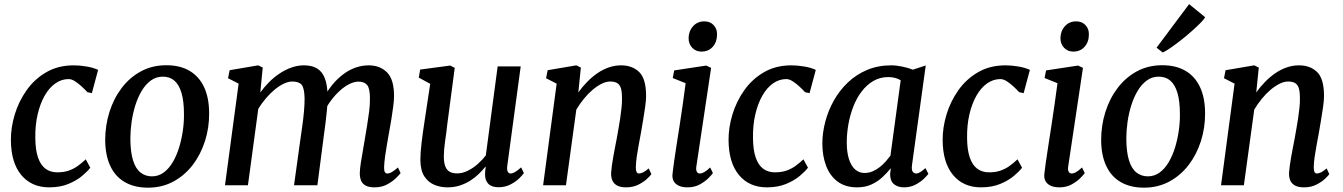

<svg xmlns="http://www.w3.org/2000/svg" viewBox="-20 -876 6352 908"><path d="M213 10Q129 10 80.5 -48.5Q32 -107 31.5 -213.5Q31 -272.5 49.8 -334.5Q68.5 -396.5 105.8 -449.2Q143 -502 199 -534.5Q255 -567 329 -567Q357 -567 389.5 -561.5Q422 -556 444 -545.5L414.5 -435.5L393.5 -440Q381 -453.5 365.5 -467.8Q350 -482 334.2 -492Q318.5 -502 304.5 -502Q271 -502 242 -481.8Q213 -461.5 191.5 -424Q170 -386.5 158 -335.2Q146 -284 147 -222Q147.5 -167 159.8 -131.2Q172 -95.5 195 -78.2Q218 -61 251 -61Q281.5 -61 304.8 -69Q328 -77 347.5 -91Q367 -105 385.5 -122.5L407 -83Q394.5 -66 368.2 -44Q342 -22 303.2 -6Q264.5 10 213 10Z M766.5 -567.5Q831.5 -567.5 876.5 -541Q921.5 -514.5 945.2 -463.8Q969 -413 969 -340Q969.5 -271.5 949.2 -208.2Q929 -145 891 -95.5Q853 -46 799.5 -17.2Q746 11.5 680 11.5Q616 11.5 570.8 -14.5Q525.5 -40.5 501.8 -90.8Q478 -141 477.5 -213Q477.5 -282.5 497.5 -346.2Q517.5 -410 555.5 -460Q593.5 -510 646.8 -538.8Q700 -567.5 766.5 -567.5ZM750 -513.5Q718 -513.5 693.2 -495.2Q668.5 -477 650.2 -446.5Q632 -416 620 -377.8Q608 -339.5 602.2 -298.5Q596.5 -257.5 596.5 -219.5Q597 -157.5 609 -118.2Q621 -79 644 -60.5Q667 -42 698.5 -42Q729.5 -42 754 -60Q778.5 -78 796.8 -108.8Q815 -139.5 826.8 -177.8Q838.5 -216 844.5 -256.8Q850.5 -297.5 850 -336Q850 -398 838.2 -437Q826.5 -476 804.5 -494.8Q782.5 -513.5 750 -513.5Z M1222.5 -556.5 1211 -438.5Q1229.5 -464.5 1253 -488Q1276.5 -511.5 1303.5 -529.2Q1330.5 -547 1359.2 -557Q1388 -567 1417.5 -567Q1454 -567 1478.2 -553Q1502.5 -539 1515.2 -508.2Q1528 -477.5 1529 -427.5Q1529 -422 1529 -415.8Q1529 -409.5 1528.5 -403.2Q1528 -397 1527.5 -390L1510.5 -412.5Q1528 -446 1551 -474.2Q1574 -502.5 1601.5 -523.5Q1629 -544.5 1660 -555.8Q1691 -567 1724 -567Q1776.5 -567 1810 -534Q1843.5 -501 1843.5 -421.5Q1843.5 -402 1839.5 -371.5Q1835.5 -341 1830.2 -308Q1825 -275 1819.5 -247Q1815 -221.5 1810 -193Q1805 -164.5 1801.2 -136.8Q1797.5 -109 1796.5 -87Q1796 -70 1799.8 -62.8Q1803.5 -55.5 1811 -55.5Q1821.5 -55.5 1832.8 -62Q1844 -68.5 1862 -84L1874.5 -57.5Q1869.5 -50.5 1853.2 -34.2Q1837 -18 1811.2 -4Q1785.5 10 1751.5 10Q1724 10 1708.5 1.2Q1693 -7.5 1687.2 -22.8Q1681.5 -38 1681.5 -57Q1682 -77 1686.2 -104.8Q1690.5 -132.5 1696 -163Q1701.5 -193.5 1706 -222Q1710.5 -249 1716 -282.2Q1721.5 -315.5 1725.8 -349Q1730 -382.5 1729.5 -412Q1729.5 -458 1716.2 -474Q1703 -490 1675.5 -490Q1655 -490 1632 -478.5Q1609 -467 1586.2 -446.2Q1563.5 -425.5 1543.5 -398.2Q1523.5 -371 1509.5 -338.5L1529 -403Q1528.5 -379.5 1525.8 -352.2Q1523 -325 1519.8 -297.8Q1516.5 -270.5 1513 -246.5L1481 0H1370.5L1401 -220Q1405 -248 1409.8 -281.5Q1414.5 -315 1417.5 -348.5Q1420.5 -382 1420.5 -410.5Q1419.5 -459 1406.8 -474.8Q1394 -490.5 1362 -490.5Q1344 -490.5 1322.5 -480.5Q1301 -470.5 1279.2 -452.5Q1257.5 -434.5 1237.5 -411Q1217.5 -387.5 1201.5 -361.5L1152.5 0H1044L1108.5 -480.5L1058.5 -506L1066 -544L1201 -567Z M2096.5 10Q2063 10 2034 -2Q2005 -14 1986.8 -42Q1968.5 -70 1968 -119.5Q1968 -136.5 1969.5 -157.5Q1971 -178.5 1973.8 -201.8Q1976.5 -225 1979.8 -248.5Q1983 -272 1986.5 -294L2014.5 -479.5L1960.5 -509L1967 -547L2109 -566L2130.5 -555L2095.5 -290Q2093.5 -268.5 2090.5 -247.8Q2087.5 -227 2084.8 -207.5Q2082 -188 2080.5 -170Q2079 -152 2079 -136.5Q2079 -105 2086.5 -87.5Q2094 -70 2108 -63Q2122 -56 2142 -56Q2167 -56 2192.2 -68.5Q2217.5 -81 2239.5 -100.5Q2261.5 -120 2277.5 -141L2333.5 -562H2442.5L2379 -92Q2376.5 -73 2381.2 -64.2Q2386 -55.5 2394.5 -55.5Q2404 -55.5 2415.2 -62Q2426.5 -68.5 2444.5 -84.5L2457.5 -57.5Q2453 -50 2436.8 -33.8Q2420.5 -17.5 2395 -4Q2369.5 9.5 2337.5 9.5Q2305 9.5 2289.2 -7Q2273.5 -23.5 2274 -51Q2274 -53 2274 -57Q2274 -61 2274.5 -66Q2275 -71 2275.8 -76.5Q2276.5 -82 2277 -86.5L2275.5 -87.5Q2261 -69.5 2243 -52.2Q2225 -35 2202.8 -21Q2180.5 -7 2154 1.5Q2127.5 10 2096.5 10Z M2715 -439Q2734 -465.5 2756.8 -488.8Q2779.5 -512 2805.2 -529.8Q2831 -547.5 2859.2 -557.2Q2887.5 -567 2917 -567Q2970.5 -567 3003 -535.2Q3035.5 -503.5 3035.5 -422Q3035.5 -402 3031.2 -371Q3027 -340 3021.2 -307Q3015.5 -274 3011 -247Q3006.5 -221.5 3001 -193Q2995.5 -164.5 2991.5 -136.8Q2987.5 -109 2987 -87Q2986.5 -70 2990.5 -62.8Q2994.5 -55.5 3001.5 -55.5Q3010.5 -55.5 3021.5 -61Q3032.5 -66.5 3048 -79.5L3060.5 -52.5Q3056.5 -46 3040.5 -30.8Q3024.5 -15.5 2999.2 -2.8Q2974 10 2941 10Q2914 10 2898.2 1.2Q2882.5 -7.5 2876 -22.5Q2869.5 -37.5 2870 -58Q2871 -72.5 2873.5 -91.8Q2876 -111 2880 -133Q2884 -155 2888.2 -177.2Q2892.5 -199.5 2896.5 -220Q2900 -241 2904.5 -265.2Q2909 -289.5 2912.8 -315Q2916.5 -340.5 2919.2 -365.2Q2922 -390 2921.5 -412Q2921.5 -443 2916 -459.8Q2910.5 -476.5 2898.2 -483.5Q2886 -490.5 2865.5 -490.5Q2846.5 -490.5 2825 -479.8Q2803.5 -469 2782 -450.8Q2760.5 -432.5 2740.8 -408.2Q2721 -384 2705.5 -357.5L2656.5 0H2548.5L2612.5 -480.5L2562.5 -506L2570 -544L2705.5 -567L2727 -556.5Z M3231.5 10Q3208 10 3191.2 2.8Q3174.5 -4.5 3166.2 -18.8Q3158 -33 3160.5 -54.5Q3162.5 -75 3167.5 -109.2Q3172.5 -143.5 3179.2 -187.5Q3186 -231.5 3193.8 -281Q3201.5 -330.5 3208.8 -382Q3216 -433.5 3222.5 -482.5L3161.5 -507L3168.5 -543L3320 -566L3343 -555L3273.5 -91Q3270.5 -73 3275.2 -64.2Q3280 -55.5 3289 -55.5Q3299 -55.5 3310.2 -61.8Q3321.5 -68 3338.5 -84L3351.5 -57.5Q3346.5 -50 3330.8 -34Q3315 -18 3290 -4Q3265 10 3231.5 10ZM3297 -632Q3271 -632 3253.5 -650.2Q3236 -668.5 3236.5 -697Q3237.5 -730.5 3258.2 -752.8Q3279 -775 3311 -775Q3338.5 -775 3355 -757.2Q3371.5 -739.5 3371 -713Q3371 -677.5 3350.8 -654.8Q3330.5 -632 3297 -632Z M3607 10Q3523 10 3474.5 -48.5Q3426 -107 3425.5 -213.5Q3425 -272.5 3443.8 -334.5Q3462.5 -396.5 3499.8 -449.2Q3537 -502 3593 -534.5Q3649 -567 3723 -567Q3751 -567 3783.5 -561.5Q3816 -556 3838 -545.5L3808.5 -435.5L3787.5 -440Q3775 -453.5 3759.5 -467.8Q3744 -482 3728.2 -492Q3712.5 -502 3698.5 -502Q3665 -502 3636 -481.8Q3607 -461.5 3585.5 -424Q3564 -386.5 3552 -335.2Q3540 -284 3541 -222Q3541.5 -167 3553.8 -131.2Q3566 -95.5 3589 -78.2Q3612 -61 3645 -61Q3675.5 -61 3698.8 -69Q3722 -77 3741.5 -91Q3761 -105 3779.5 -122.5L3801 -83Q3788.5 -66 3762.2 -44Q3736 -22 3697.2 -6Q3658.5 10 3607 10Z M4293 -95.5Q4290 -72.5 4296.5 -64Q4303 -55.5 4312 -55.5Q4321 -55.5 4331.2 -61.5Q4341.5 -67.5 4356.5 -81L4370.5 -54Q4366 -47 4350.2 -31.5Q4334.5 -16 4310 -3Q4285.5 10 4255 10Q4226 10 4207.8 -5Q4189.5 -20 4189.5 -53L4193 -80.5Q4175.5 -59 4153 -38Q4130.5 -17 4101 -3.5Q4071.5 10 4033 10Q3977.5 10 3941 -17.5Q3904.5 -45 3886.8 -92Q3869 -139 3869 -197Q3869 -247.5 3882.8 -300Q3896.5 -352.5 3923.2 -400.2Q3950 -448 3989.5 -485.8Q4029 -523.5 4080.5 -545.2Q4132 -567 4195 -567Q4219 -567 4247.5 -561Q4276 -555 4297 -546.5L4358 -566.5ZM4239.5 -496.5Q4227 -504 4212 -507.8Q4197 -511.5 4181 -511.5Q4141.5 -511.5 4110 -493Q4078.5 -474.5 4054.8 -443.2Q4031 -412 4015.5 -372Q4000 -332 3992.2 -288.2Q3984.5 -244.5 3984.5 -202Q3984.5 -155.5 3995 -123.2Q4005.5 -91 4024.2 -74.5Q4043 -58 4068 -58Q4089 -58 4107 -65.8Q4125 -73.5 4140.5 -85.8Q4156 -98 4168.5 -112.2Q4181 -126.5 4191 -139.5Z M4619.5 10Q4535.5 10 4487 -48.5Q4438.5 -107 4438 -213.5Q4437.5 -272.5 4456.2 -334.5Q4475 -396.5 4512.2 -449.2Q4549.5 -502 4605.5 -534.5Q4661.5 -567 4735.5 -567Q4763.5 -567 4796 -561.5Q4828.5 -556 4850.5 -545.5L4821 -435.5L4800 -440Q4787.5 -453.5 4772 -467.8Q4756.5 -482 4740.8 -492Q4725 -502 4711 -502Q4677.5 -502 4648.5 -481.8Q4619.5 -461.5 4598 -424Q4576.5 -386.5 4564.5 -335.2Q4552.5 -284 4553.5 -222Q4554 -167 4566.2 -131.2Q4578.5 -95.5 4601.5 -78.2Q4624.5 -61 4657.5 -61Q4688 -61 4711.2 -69Q4734.5 -77 4754 -91Q4773.5 -105 4792 -122.5L4813.5 -83Q4801 -66 4774.8 -44Q4748.5 -22 4709.8 -6Q4671 10 4619.5 10Z M4990 10Q4966.5 10 4949.8 2.8Q4933 -4.5 4924.8 -18.8Q4916.5 -33 4919 -54.5Q4921 -75 4926 -109.2Q4931 -143.5 4937.8 -187.5Q4944.5 -231.5 4952.2 -281Q4960 -330.5 4967.2 -382Q4974.5 -433.5 4981 -482.5L4920 -507L4927 -543L5078.5 -566L5101.5 -555L5032 -91Q5029 -73 5033.8 -64.2Q5038.5 -55.5 5047.5 -55.5Q5057.5 -55.5 5068.8 -61.8Q5080 -68 5097 -84L5110 -57.5Q5105 -50 5089.2 -34Q5073.5 -18 5048.5 -4Q5023.5 10 4990 10ZM5055.5 -632Q5029.5 -632 5012 -650.2Q4994.5 -668.5 4995 -697Q4996 -730.5 5016.8 -752.8Q5037.5 -775 5069.5 -775Q5097 -775 5113.5 -757.2Q5130 -739.5 5129.5 -713Q5129.5 -677.5 5109.2 -654.8Q5089 -632 5055.5 -632Z M5476.5 -567.5Q5541.5 -567.5 5586.5 -541Q5631.5 -514.5 5655.2 -463.8Q5679 -413 5679 -340Q5679.5 -271.5 5659.2 -208.2Q5639 -145 5601 -95.5Q5563 -46 5509.5 -17.2Q5456 11.5 5390 11.5Q5326 11.5 5280.8 -14.5Q5235.5 -40.5 5211.8 -90.8Q5188 -141 5187.5 -213Q5187.5 -282.5 5207.5 -346.2Q5227.5 -410 5265.5 -460Q5303.5 -510 5356.8 -538.8Q5410 -567.5 5476.5 -567.5ZM5460 -513.5Q5428 -513.5 5403.2 -495.2Q5378.5 -477 5360.2 -446.5Q5342 -416 5330 -377.8Q5318 -339.5 5312.2 -298.5Q5306.5 -257.5 5306.5 -219.5Q5307 -157.5 5319 -118.2Q5331 -79 5354 -60.5Q5377 -42 5408.5 -42Q5439.5 -42 5464 -60Q5488.5 -78 5506.8 -108.8Q5525 -139.5 5536.8 -177.8Q5548.5 -216 5554.5 -256.8Q5560.5 -297.5 5560 -336Q5560 -398 5548.2 -437Q5536.5 -476 5514.5 -494.8Q5492.5 -513.5 5460 -513.5ZM5449.5 -650.5 5603.5 -856.5 5679.5 -794.5Q5674 -784.5 5657.2 -767.5Q5640.5 -750.5 5617.5 -730Q5594.5 -709.5 5569 -689.2Q5543.5 -669 5520 -652.5Q5496.5 -636 5479 -627.5Z M5921 -439Q5940 -465.5 5962.8 -488.8Q5985.5 -512 6011.2 -529.8Q6037 -547.5 6065.2 -557.2Q6093.5 -567 6123 -567Q6176.5 -567 6209 -535.2Q6241.5 -503.5 6241.5 -422Q6241.5 -402 6237.2 -371Q6233 -340 6227.2 -307Q6221.5 -274 6217 -247Q6212.5 -221.5 6207 -193Q6201.5 -164.5 6197.5 -136.8Q6193.5 -109 6193 -87Q6192.5 -70 6196.5 -62.8Q6200.5 -55.5 6207.5 -55.5Q6216.5 -55.5 6227.5 -61Q6238.5 -66.5 6254 -79.5L6266.5 -52.5Q6262.5 -46 6246.5 -30.8Q6230.5 -15.5 6205.2 -2.8Q6180 10 6147 10Q6120 10 6104.2 1.2Q6088.5 -7.5 6082 -22.5Q6075.5 -37.5 6076 -58Q6077 -72.5 6079.5 -91.8Q6082 -111 6086 -133Q6090 -155 6094.2 -177.2Q6098.5 -199.5 6102.5 -220Q6106 -241 6110.5 -265.2Q6115 -289.5 6118.8 -315Q6122.5 -340.5 6125.2 -365.2Q6128 -390 6127.5 -412Q6127.5 -443 6122 -459.8Q6116.5 -476.5 6104.2 -483.5Q6092 -490.5 6071.5 -490.5Q6052.5 -490.5 6031 -479.8Q6009.5 -469 5988 -450.8Q5966.5 -432.5 5946.8 -408.2Q5927 -384 5911.5 -357.5L5862.5 0H5754.5L5818.5 -480.5L5768.5 -506L5776 -544L5911.5 -567L5933 -556.5Z"/></svg>

Font: Merriweather 20pt Medium
Style: Italic
Weight: 500
Italic angle: -7.8°
Version: Version 2.101